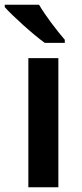

<svg xmlns="http://www.w3.org/2000/svg" viewBox="-38 -786 345 806"><path d="M126 -766H-18V-756C15 -719 101 -641 150 -606H234V-619C202 -656 152 -721 126 -766ZM207 0V-542H81V0Z"/></svg>

Font: Noto Sans Sinhala SemiBold
Style: Regular
Weight: 600
Designer: Jelle Bosma - Monotype Design Team
Foundry: Monotype Imaging Inc.
Version: Version 2.006